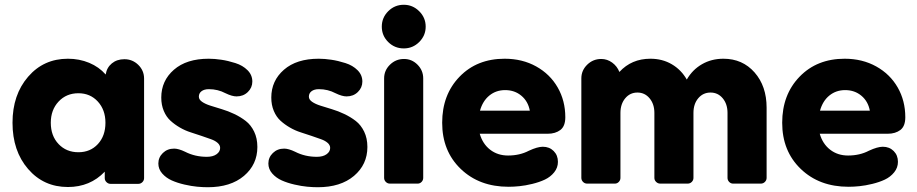

<svg xmlns="http://www.w3.org/2000/svg" viewBox="-20 -766 3826 801"><path d="M581.1 -438V-22.9Q581.1 -13.2 574 -6.1Q566.9 1 557.1 1H440.9Q431.6 1 424.3 -6.1Q417 -13.2 417 -22.9V-49.8Q356 14.2 263.2 14.2Q162.1 14.2 97.2 -61Q32.2 -136.2 32.2 -253.9Q32.2 -370.6 97.2 -445.8Q162.1 -521 263.2 -521Q311 -521 352.1 -503.9Q393.1 -486.8 420.9 -455.1Q425.3 -483.9 446.5 -501.5Q467.8 -519 499 -519Q532.7 -519 556.9 -495.4Q581.1 -471.7 581.1 -438ZM419.9 -253.9Q419.9 -307.6 388.2 -342.3Q356.4 -377 307.1 -377Q256.8 -377 224.4 -342.3Q191.9 -307.6 191.9 -253.9Q191.9 -199.2 224.4 -165Q256.8 -130.9 307.1 -130.9Q356.9 -130.9 388.4 -165Q419.9 -199.2 419.9 -253.9Z M850.6 -521Q875.5 -521 903.3 -516.8Q931.2 -512.7 961.9 -502.9Q992.7 -493.2 1012.7 -473.1Q1032.7 -453.1 1032.7 -425.8Q1032.7 -400.4 1013.9 -382.1Q995.1 -363.8 966.8 -363.8Q948.2 -363.8 920.9 -377Q888.7 -394 851.6 -394Q832 -394 820.8 -385.5Q809.6 -377 809.6 -362.8Q809.6 -350.6 823 -341.3Q836.4 -332 857.9 -325.2Q879.4 -318.4 905.5 -310.5Q931.6 -302.7 957.8 -290.3Q983.9 -277.8 1005.4 -261.2Q1026.9 -244.6 1040.3 -216.8Q1053.7 -189 1053.7 -152.8Q1053.7 -79.6 997.8 -32.2Q941.9 15.1 846.7 15.1Q826.7 15.1 802.7 12.9Q778.8 10.7 749.3 3.9Q719.7 -2.9 696.3 -13.4Q672.9 -23.9 656.7 -42.2Q640.6 -60.5 640.6 -84Q640.6 -109.4 659.4 -127.7Q678.2 -146 706.5 -146Q725.1 -146 752.4 -132.8Q793.5 -111.8 842.8 -111.8Q868.7 -111.8 883.5 -122.6Q898.4 -133.3 898.4 -148.9Q898.4 -160.6 887.9 -169.9Q877.4 -179.2 860.1 -185.3Q842.8 -191.4 820.8 -199Q798.8 -206.5 775.6 -213.9Q752.4 -221.2 730.5 -233.9Q708.5 -246.6 691.2 -262.5Q673.8 -278.3 663.3 -303.2Q652.8 -328.1 652.8 -358.9Q652.8 -429.2 705.6 -475.1Q758.3 -521 850.6 -521Z M1309.6 -521Q1334.5 -521 1362.3 -516.8Q1390.1 -512.7 1420.9 -502.9Q1451.7 -493.2 1471.7 -473.1Q1491.7 -453.1 1491.7 -425.8Q1491.7 -400.4 1472.9 -382.1Q1454.1 -363.8 1425.8 -363.8Q1407.2 -363.8 1379.9 -377Q1347.7 -394 1310.5 -394Q1291 -394 1279.8 -385.5Q1268.6 -377 1268.6 -362.8Q1268.6 -350.6 1282 -341.3Q1295.4 -332 1316.9 -325.2Q1338.4 -318.4 1364.5 -310.5Q1390.6 -302.7 1416.7 -290.3Q1442.9 -277.8 1464.4 -261.2Q1485.8 -244.6 1499.3 -216.8Q1512.7 -189 1512.7 -152.8Q1512.7 -79.6 1456.8 -32.2Q1400.9 15.1 1305.7 15.1Q1285.6 15.1 1261.7 12.9Q1237.8 10.7 1208.3 3.9Q1178.7 -2.9 1155.3 -13.4Q1131.8 -23.9 1115.7 -42.2Q1099.6 -60.5 1099.6 -84Q1099.6 -109.4 1118.4 -127.7Q1137.2 -146 1165.5 -146Q1184.1 -146 1211.4 -132.8Q1252.4 -111.8 1301.8 -111.8Q1327.6 -111.8 1342.5 -122.6Q1357.4 -133.3 1357.4 -148.9Q1357.4 -160.6 1346.9 -169.9Q1336.4 -179.2 1319.1 -185.3Q1301.8 -191.4 1279.8 -199Q1257.8 -206.5 1234.6 -213.9Q1211.4 -221.2 1189.5 -233.9Q1167.5 -246.6 1150.1 -262.5Q1132.8 -278.3 1122.3 -303.2Q1111.8 -328.1 1111.8 -358.9Q1111.8 -429.2 1164.6 -475.1Q1217.3 -521 1309.6 -521Z M1582.5 -23.9V-439Q1582.5 -472.2 1606.9 -496.1Q1631.3 -520 1665.5 -520Q1698.2 -520 1721.9 -496.1Q1745.6 -472.2 1745.6 -439V-23.9Q1745.6 -14.2 1738.8 -7.1Q1731.9 0 1722.7 0H1606.4Q1596.7 0 1589.6 -7.1Q1582.5 -14.2 1582.5 -23.9ZM1664.6 -746.1Q1701.7 -746.1 1728.8 -719.2Q1755.9 -692.4 1755.9 -654.8Q1755.9 -617.7 1729 -590.8Q1702.1 -564 1664.6 -564Q1626.5 -564 1599.6 -590.6Q1572.8 -617.2 1572.8 -654.8Q1572.8 -692.4 1599.6 -719.2Q1626.5 -746.1 1664.6 -746.1Z M2264.6 -208H1981.4Q1993.7 -165.5 2024.9 -141.4Q2056.2 -117.2 2099.6 -117.2Q2148.4 -117.2 2186.5 -137.2Q2222.2 -153.8 2244.6 -153.8Q2272 -153.8 2289.8 -136Q2307.6 -118.2 2307.6 -90.8Q2307.6 -66.4 2292 -47.1Q2276.4 -27.8 2253.2 -16.8Q2230 -5.9 2200.7 1.2Q2171.4 8.3 2147.2 10.7Q2123 13.2 2101.6 13.2Q1979.5 13.2 1902.1 -61.3Q1824.7 -135.7 1824.7 -253.9Q1824.7 -371.1 1897.2 -446Q1969.7 -521 2085.4 -521Q2159.2 -521 2217 -488.8Q2274.9 -456.5 2306.6 -401.1Q2338.4 -345.7 2338.4 -276.9Q2338.4 -239.3 2317.6 -223.6Q2296.9 -208 2264.6 -208ZM2087.4 -390.1Q2049.3 -390.1 2021.5 -367.4Q1993.7 -344.7 1982.4 -304.2H2190.4Q2183.1 -343.3 2155 -366.7Q2127 -390.1 2087.4 -390.1Z M2710 -23.9V-294.9Q2710 -332 2689.9 -356Q2669.9 -379.9 2639.2 -379.9Q2608.4 -379.9 2588.4 -356Q2568.4 -332 2568.4 -294.9V-23.9Q2568.4 -14.2 2561.5 -7.1Q2554.7 0 2545.4 0H2429.2Q2419.4 0 2412.4 -7.1Q2405.3 -14.2 2405.3 -23.9V-439Q2405.3 -472.2 2429.7 -496.1Q2454.1 -520 2488.3 -520Q2513.2 -520 2533.9 -504.9Q2554.7 -489.7 2564 -465.8Q2614.7 -521 2693.4 -521Q2743.2 -521 2782.5 -498Q2821.8 -475.1 2845.2 -434.1Q2868.7 -475.1 2908.4 -498Q2948.2 -521 2998 -521Q3077.6 -521 3127.9 -463.9Q3178.2 -406.7 3178.2 -316.9V-23.9Q3178.2 -14.2 3171.1 -7.1Q3164.1 0 3154.3 0H3038.1Q3028.8 0 3022 -7.1Q3015.1 -14.2 3015.1 -23.9V-294.9Q3015.1 -332 2995.1 -356Q2975.1 -379.9 2944.3 -379.9Q2913.1 -379.9 2893.1 -356.2Q2873 -332.5 2873 -294.9V-23.9Q2873 -14.2 2866 -7.1Q2858.9 0 2849.1 0H2734.4Q2724.6 0 2717.3 -7.1Q2710 -14.2 2710 -23.9Z M3683.1 -208H3399.9Q3412.1 -165.5 3443.4 -141.4Q3474.6 -117.2 3518.1 -117.2Q3566.9 -117.2 3605 -137.2Q3640.6 -153.8 3663.1 -153.8Q3690.4 -153.8 3708.3 -136Q3726.1 -118.2 3726.1 -90.8Q3726.1 -66.4 3710.4 -47.1Q3694.8 -27.8 3671.6 -16.8Q3648.4 -5.9 3619.1 1.2Q3589.8 8.3 3565.7 10.7Q3541.5 13.2 3520 13.2Q3397.9 13.2 3320.6 -61.3Q3243.2 -135.7 3243.2 -253.9Q3243.2 -371.1 3315.7 -446Q3388.2 -521 3503.9 -521Q3577.6 -521 3635.5 -488.8Q3693.4 -456.5 3725.1 -401.1Q3756.8 -345.7 3756.8 -276.9Q3756.8 -239.3 3736.1 -223.6Q3715.3 -208 3683.1 -208ZM3505.9 -390.1Q3467.8 -390.1 3439.9 -367.4Q3412.1 -344.7 3400.9 -304.2H3608.9Q3601.6 -343.3 3573.5 -366.7Q3545.4 -390.1 3505.9 -390.1Z"/></svg>

Font: LT Saeada
Style: Bold
Weight: 700
Designer: Daniel Lyons
Foundry: LyonsType
Version: Version 1.001